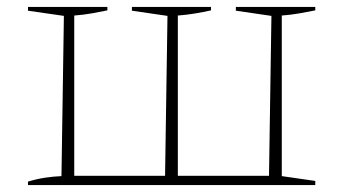

<svg xmlns="http://www.w3.org/2000/svg" viewBox="-20 -536 995 556"><path d="M893 -506Q873 -502 848 -497.5Q823 -493 796 -491V-26L893 -12V0H61V-10Q87 -18 111 -21.5Q135 -25 158 -26L165 -490L61 -505V-516H291V-506Q272 -502 247 -497.5Q222 -493 195 -491V-27H458L465 -490L362 -505V-516H591V-506Q569 -501 545 -497Q521 -493 495 -491V-27H759L766 -490L663 -505V-516H893Z"/></svg>

Font: Piazzolla SC Thin
Style: Regular
Weight: 100
Designer: Juan Pablo del Peral
Foundry: Huerta Tipografica
Version: Version 1.330